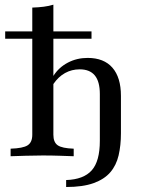

<svg xmlns="http://www.w3.org/2000/svg" viewBox="-20 -651 606 800"><path d="M255.6 128.2V99.2Q328.2 96.8 362.1 58.9Q396 21 396 -64.5V-258.9Q396 -311.3 375 -336.7Q354 -362.1 312.1 -362.1Q279 -362.1 251.2 -346.8Q223.4 -331.5 202.4 -300.8V-89.5Q202.4 -58.1 220.6 -45.6Q238.7 -33.1 287.1 -31.5V0Q265.3 -0.8 230.2 -2Q195.2 -3.2 158.1 -3.2Q123.4 -3.2 85.9 -2Q48.4 -0.8 24.2 0V-31.5Q75.8 -33.1 95.2 -45.6Q114.5 -58.1 114.5 -89.5V-619.4Q140.3 -620.2 162.1 -623Q183.9 -625.8 202.4 -631.5V-334.7Q225 -370.2 262.5 -389.9Q300 -409.7 345.2 -409.7Q412.9 -409.7 448.4 -369Q483.9 -328.2 483.9 -251.6V-96Q483.9 -45.2 474.2 -3.6Q464.5 37.9 439.5 66.9Q414.5 96 369.8 112.1Q325 128.2 255.6 128.2ZM1.6 -489.5V-520.2H361.3V-489.5Z"/></svg>

Font: Playfair 12pt Medium
Style: Regular
Weight: 500
Designer: Claus Eggers Sørensen
Foundry: Claus Eggers Sørensen
Version: Version 2.000;gftools[0.9.28]